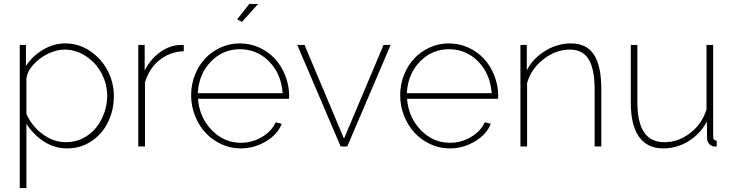

<svg xmlns="http://www.w3.org/2000/svg" viewBox="-20 -750 3754 983"><path d="M115.2 -116.2V212.9H81.1V-520H112.8V-412.1Q146.5 -463.9 200.9 -495.8Q255.4 -527.8 314 -527.8Q383.8 -527.8 441.9 -488.3Q500 -448.7 531.5 -387.5Q563 -326.2 563 -258.8Q563 -186.5 533.4 -125.5Q503.9 -64.5 448.5 -27.3Q393.1 9.8 323.2 9.8Q259.3 9.8 205.1 -25.4Q150.9 -60.5 115.2 -116.2ZM528.8 -258.8Q528.8 -320.3 499.8 -374.8Q470.7 -429.2 419.7 -462.6Q368.7 -496.1 309.1 -496.1Q271 -496.1 227.3 -475.6Q183.6 -455.1 151.1 -419.4Q118.7 -383.8 115.2 -346.2V-167Q143.1 -104 198.5 -63Q253.9 -22 317.9 -22Q364.3 -22 404.5 -42.2Q444.8 -62.5 471.7 -95.9Q498.5 -129.4 513.7 -171.9Q528.8 -214.4 528.8 -258.8Z M920.9 -487.8Q849.1 -484.9 796.1 -442.1Q743.2 -399.4 722.2 -327.1V0H688V-520H720.7V-388.2Q747.6 -442.9 793.2 -478Q838.9 -513.2 889.2 -519Q902.3 -520 920.9 -520Z M1218.8 -638.2 1194.3 -650.9 1256.3 -730H1301.8ZM1211.4 9.8Q1159.7 9.8 1112.5 -12.2Q1065.4 -34.2 1031.7 -70.8Q998 -107.4 978.3 -157.7Q958.5 -208 958.5 -263.2Q958.5 -316.9 977.8 -366Q997.1 -415 1030.3 -450.4Q1063.5 -485.8 1109.6 -506.8Q1155.8 -527.8 1207.5 -527.8Q1260.3 -527.8 1307.1 -506.6Q1354 -485.4 1387.5 -449.2Q1420.9 -413.1 1440.4 -363.5Q1460 -314 1460.4 -259.8Q1460.4 -249 1459.5 -244.1H993.7Q1001 -148.9 1064 -84Q1127 -19 1213.4 -19Q1270.5 -19 1320.6 -48.3Q1370.6 -77.6 1391.6 -124L1422.4 -116.2Q1400.9 -61.5 1341.1 -25.9Q1281.2 9.8 1211.4 9.8ZM992.7 -272.9H1426.8Q1420.4 -371.1 1358.4 -434.6Q1296.4 -498 1208.5 -498Q1120.6 -498 1059.1 -434.1Q997.6 -370.1 992.7 -272.9Z M1724.1 0 1502 -520H1539.1L1741.2 -40L1943.8 -520H1980L1757.8 0Z M2281.7 9.8Q2230 9.8 2182.9 -12.2Q2135.7 -34.2 2102.1 -70.8Q2068.4 -107.4 2048.6 -157.7Q2028.8 -208 2028.8 -263.2Q2028.8 -316.9 2048.1 -366Q2067.4 -415 2100.6 -450.4Q2133.8 -485.8 2179.9 -506.8Q2226.1 -527.8 2277.8 -527.8Q2330.6 -527.8 2377.4 -506.6Q2424.3 -485.4 2457.8 -449.2Q2491.2 -413.1 2510.7 -363.5Q2530.3 -314 2530.8 -259.8Q2530.8 -249 2529.8 -244.1H2064Q2071.3 -148.9 2134.3 -84Q2197.3 -19 2283.7 -19Q2340.8 -19 2390.9 -48.3Q2440.9 -77.6 2461.9 -124L2492.7 -116.2Q2471.2 -61.5 2411.4 -25.9Q2351.6 9.8 2281.7 9.8ZM2063 -272.9H2497.1Q2490.7 -371.1 2428.7 -434.6Q2366.7 -498 2278.8 -498Q2190.9 -498 2129.4 -434.1Q2067.9 -370.1 2063 -272.9Z M3058.6 0H3024.4V-290Q3024.4 -396.5 2993.9 -446.3Q2963.4 -496.1 2897.5 -496.1Q2826.2 -496.1 2762.7 -447Q2699.2 -397.9 2678.7 -325.2V0H2644.5V-520H2677.2V-390.1Q2709 -451.7 2771.5 -489.7Q2834 -527.8 2903.3 -527.8Q2983.9 -527.8 3021.2 -469.7Q3058.6 -411.6 3058.6 -293.9Z M3209.5 -224.1V-520H3243.2V-228Q3243.2 -123.5 3277.3 -72.8Q3311.5 -22 3382.3 -22Q3453.1 -22 3513.7 -68.8Q3574.2 -115.7 3597.2 -189.9V-520H3631.3V-51.8Q3631.3 -29.8 3649.4 -29.8V0Q3636.2 1.5 3630.4 -1Q3617.7 -3.9 3608.9 -15.6Q3600.1 -27.3 3600.1 -42L3599.1 -127.9Q3565.4 -64.5 3505.4 -27.3Q3445.3 9.8 3375.5 9.8Q3293.9 9.8 3251.7 -49.6Q3209.5 -108.9 3209.5 -224.1Z"/></svg>

Font: Rawline ExtraLight
Style: Regular
Weight: 275
Designer: Matt McInerney, Pablo Impallari, Rodrigo Fuenzalida
Foundry: Matt McInerney, Pablo Impallari, Rodrigo Fuenzalida
Version: Version 4.020;PS 004.020;hotconv 1.0.88;makeotf.lib2.5.64775